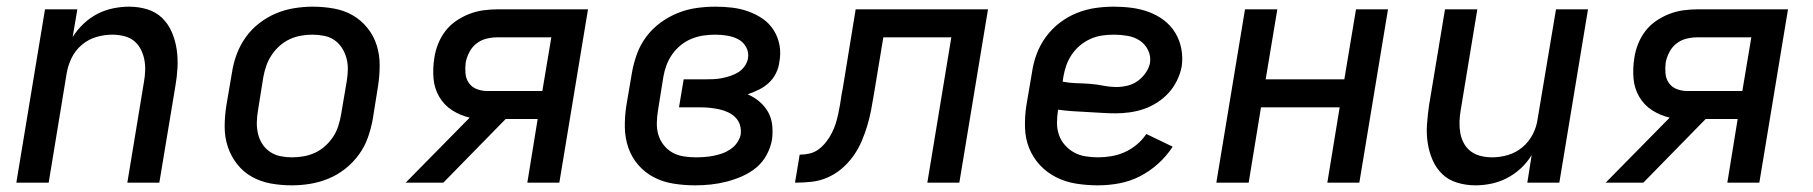

<svg xmlns="http://www.w3.org/2000/svg" viewBox="-20 -548 5440 576"><path d="M29 0 115 -520H212L198 -437Q212 -459 231 -477Q250 -495 272.5 -506.5Q295 -518 319.5 -523Q344 -528 367 -528Q396 -528 422 -520Q448 -512 466.5 -494Q485 -476 495.5 -451.5Q506 -427 510 -400Q514 -373 512.5 -345Q511 -317 506 -289L458 0H362L412 -303Q415 -320 415.5 -337.5Q416 -355 412.5 -371.5Q409 -388 401 -402.5Q393 -417 380.5 -426.5Q368 -436 351 -440Q334 -444 317 -444Q293 -444 269 -437Q245 -430 225.5 -413.5Q206 -397 195 -374.5Q184 -352 180 -328L126 0Z M855 8Q823 8 792.5 2.5Q762 -3 736 -17.5Q710 -32 691.5 -55.5Q673 -79 663.5 -107.5Q654 -136 654 -167.5Q654 -199 659 -231L676 -331Q680 -358 690 -385Q700 -412 717 -436Q734 -460 758 -478.5Q782 -497 808.5 -508Q835 -519 863 -523.5Q891 -528 918 -528Q950 -528 981 -522.5Q1012 -517 1037.5 -502.5Q1063 -488 1082 -464.5Q1101 -441 1110 -412.5Q1119 -384 1119 -352.5Q1119 -321 1114 -289L1098 -189Q1093 -162 1083.5 -135Q1074 -108 1056.5 -84Q1039 -60 1015.5 -41.5Q992 -23 965 -12Q938 -1 910.5 3.5Q883 8 855 8ZM856 -76Q873 -76 890.5 -79Q908 -82 924.5 -89.5Q941 -97 955 -109.5Q969 -122 979 -137Q989 -152 994.5 -169Q1000 -186 1003 -203L1020 -303Q1023 -321 1023.5 -338.5Q1024 -356 1019.5 -373Q1015 -390 1006 -404Q997 -418 983.5 -427.5Q970 -437 952.5 -440.5Q935 -444 917 -444Q900 -444 883 -441Q866 -438 849.5 -430.5Q833 -423 819 -410.5Q805 -398 795 -383Q785 -368 779 -351Q773 -334 770 -317L754 -217Q751 -199 750.5 -181.5Q750 -164 754 -147Q758 -130 767 -116Q776 -102 790 -92.5Q804 -83 821 -79.5Q838 -76 856 -76Z M1197 0 1389 -195Q1360 -202 1336 -217.5Q1312 -233 1297.5 -258Q1283 -283 1280.5 -313Q1278 -343 1283 -374Q1286 -395 1294 -415.5Q1302 -436 1315.5 -454Q1329 -472 1348 -485Q1367 -498 1387.5 -506Q1408 -514 1429.5 -517Q1451 -520 1472 -520H1744L1658 0H1562L1593 -191H1497L1310 0ZM1442 -275H1607L1634 -436H1472Q1456 -436 1439.5 -432Q1423 -428 1409.5 -417.5Q1396 -407 1388 -391.5Q1380 -376 1377 -360Q1375 -344 1376.5 -327.5Q1378 -311 1387 -298.5Q1396 -286 1411 -280.5Q1426 -275 1442 -275Z M2065 8Q2033 8 2001 3Q1969 -2 1942 -16Q1915 -30 1895 -53Q1875 -76 1865 -105Q1855 -134 1854.5 -166Q1854 -198 1859 -231L1876 -331Q1881 -359 1891 -386.5Q1901 -414 1919 -438Q1937 -462 1961.5 -480Q1986 -498 2013.5 -509Q2041 -520 2069.5 -524Q2098 -528 2126 -528Q2152 -528 2177 -525Q2202 -522 2225.5 -513.5Q2249 -505 2268.5 -491.5Q2288 -478 2301 -457.5Q2314 -437 2318.5 -412.5Q2323 -388 2318 -362Q2316 -345 2308 -328.5Q2300 -312 2286.5 -299.5Q2273 -287 2256.5 -279Q2240 -271 2223 -265Q2242 -257 2258 -243.5Q2274 -230 2284 -212.5Q2294 -195 2296.5 -173.5Q2299 -152 2296 -129Q2292 -106 2280 -83.5Q2268 -61 2248.5 -45Q2229 -29 2206 -19Q2183 -9 2159.5 -3Q2136 3 2112.5 5.5Q2089 8 2065 8ZM2067 -76Q2080 -76 2093.5 -77Q2107 -78 2120 -80.5Q2133 -83 2146 -87.5Q2159 -92 2171 -100Q2183 -108 2191 -119.5Q2199 -131 2202 -144Q2204 -159 2200 -172.5Q2196 -186 2186.5 -195.5Q2177 -205 2164.5 -211Q2152 -217 2138 -220Q2124 -223 2110 -224.5Q2096 -226 2081 -226H2017L2031 -310H2095Q2107 -310 2120 -310.5Q2133 -311 2145.5 -313.5Q2158 -316 2170.5 -320Q2183 -324 2194.5 -331Q2206 -338 2214 -349.5Q2222 -361 2224 -373Q2227 -391 2218.5 -406.5Q2210 -422 2195 -430Q2180 -438 2162 -441Q2144 -444 2126 -444Q2109 -444 2091 -441.5Q2073 -439 2055.5 -432Q2038 -425 2023 -413Q2008 -401 1997 -385.5Q1986 -370 1979.5 -352.5Q1973 -335 1970 -317L1954 -217Q1951 -199 1950.5 -180Q1950 -161 1955 -144Q1960 -127 1971 -113Q1982 -99 1997 -90.5Q2012 -82 2030 -79Q2048 -76 2067 -76Z M2365 0 2379 -84Q2394 -84 2409 -87.5Q2424 -91 2436.5 -100.5Q2449 -110 2459 -123Q2469 -136 2476 -150Q2483 -164 2487.5 -178.5Q2492 -193 2495 -207.5Q2498 -222 2500.5 -236.5Q2503 -251 2505 -266Q2506 -270 2506.5 -273.5Q2507 -277 2508 -281L2547 -520H2944L2858 0H2762L2834 -436H2630L2602 -267Q2598 -243 2593.5 -219Q2589 -195 2582 -171.5Q2575 -148 2565 -124.5Q2555 -101 2540 -80Q2525 -59 2505 -42Q2485 -25 2461.5 -15Q2438 -5 2413.5 -2.5Q2389 0 2365 0Z M3274 8Q3241 8 3209 3Q3177 -2 3149 -16Q3121 -30 3100 -52.5Q3079 -75 3067.5 -103.5Q3056 -132 3055 -165Q3054 -198 3059 -231L3076 -331Q3080 -359 3090 -386Q3100 -413 3117.5 -437Q3135 -461 3159 -479.5Q3183 -498 3210.5 -509Q3238 -520 3266 -524Q3294 -528 3321 -528Q3349 -528 3375.5 -524.5Q3402 -521 3426.5 -512Q3451 -503 3471.5 -487.5Q3492 -472 3505.5 -450Q3519 -428 3524 -401.5Q3529 -375 3525 -348Q3521 -327 3511 -306.5Q3501 -286 3486 -269.5Q3471 -253 3451.5 -240.5Q3432 -228 3411.5 -221Q3391 -214 3369.5 -211Q3348 -208 3327 -208Q3305 -208 3283.5 -209.5Q3262 -211 3240.5 -212Q3219 -213 3197 -214.5Q3175 -216 3154 -219V-217Q3151 -198 3151 -179Q3151 -160 3157 -143Q3163 -126 3175 -112.5Q3187 -99 3202.5 -90.5Q3218 -82 3236.5 -79Q3255 -76 3274 -76Q3294 -76 3314.5 -79.5Q3335 -83 3354 -91.5Q3373 -100 3390 -114Q3407 -128 3419 -146L3498 -108Q3480 -80 3454.5 -57Q3429 -34 3399.5 -19Q3370 -4 3338 2Q3306 8 3274 8ZM3331 -287Q3346 -287 3362.5 -291Q3379 -295 3393 -305Q3407 -315 3417 -329.5Q3427 -344 3430 -359Q3433 -380 3424 -398Q3415 -416 3399 -426.5Q3383 -437 3362.5 -440.5Q3342 -444 3322 -444Q3304 -444 3286.5 -441.5Q3269 -439 3252 -431.5Q3235 -424 3220.5 -412Q3206 -400 3195.5 -384.5Q3185 -369 3179 -352Q3173 -335 3170 -317L3168 -303Q3188 -299 3208.5 -298.5Q3229 -298 3249.5 -296.5Q3270 -295 3290 -291Q3310 -287 3331 -287Z M3629 0 3715 -520H3812L3777 -310H4013L4048 -520H4144L4058 0H3962L3999 -226H3763L3726 0Z M4406 8Q4378 8 4351.5 0Q4325 -8 4306.5 -26Q4288 -44 4277.5 -68.5Q4267 -93 4263 -120Q4259 -147 4261 -175Q4263 -203 4267 -231L4315 -520H4412L4362 -217Q4359 -200 4358.5 -182.5Q4358 -165 4361 -148.5Q4364 -132 4372 -117.5Q4380 -103 4393 -93.5Q4406 -84 4422.5 -80Q4439 -76 4457 -76Q4480 -76 4504 -83Q4528 -90 4547.5 -106.5Q4567 -123 4578.5 -145.5Q4590 -168 4593 -192L4648 -520H4744L4658 0H4562L4575 -83Q4562 -61 4542.5 -43Q4523 -25 4500.5 -13.5Q4478 -2 4454 3Q4430 8 4406 8Z M4797 0 4989 -195Q4960 -202 4936 -217.5Q4912 -233 4897.5 -258Q4883 -283 4880.5 -313Q4878 -343 4883 -374Q4886 -395 4894 -415.5Q4902 -436 4915.5 -454Q4929 -472 4948 -485Q4967 -498 4987.5 -506Q5008 -514 5029.5 -517Q5051 -520 5072 -520H5344L5258 0H5162L5193 -191H5097L4910 0ZM5042 -275H5207L5234 -436H5072Q5056 -436 5039.5 -432Q5023 -428 5009.5 -417.5Q4996 -407 4988 -391.5Q4980 -376 4977 -360Q4975 -344 4976.5 -327.5Q4978 -311 4987 -298.5Q4996 -286 5011 -280.5Q5026 -275 5042 -275Z"/></svg>

Font: Iosevka SS04 Medium Extended
Style: Italic
Weight: 500
Width: 7
Italic angle: -9°
Monospace: yes
Designer: Belleve Invis
Foundry: Belleve Invis
Version: Version 19.0.0; ttfautohint (v1.8.4)